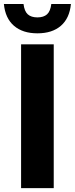

<svg xmlns="http://www.w3.org/2000/svg" viewBox="-58 -968 385 988"><path d="M50.5 0V-740H218.5V0ZM134.5 -796.5Q59 -796.5 14 -835.2Q-31 -874 -38 -947.5H63Q67.5 -910 85 -894.2Q102.5 -878.5 134.5 -878.5Q166.5 -878.5 184 -894.2Q201.5 -910 206 -947.5H307Q300 -874 255.2 -835.2Q210.5 -796.5 134.5 -796.5Z"/></svg>

Font: Encode Sans Condensed ExtraBold
Style: Regular
Weight: 800
Width: 3
Designer: Multiple Designers
Foundry: Impallari Type
Version: Version 3.000; ttfautohint (v1.8.3) -l 8 -r 50 -G 200 -x 14 